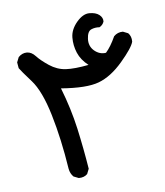

<svg xmlns="http://www.w3.org/2000/svg" viewBox="-74 -517 649 757"><g transform="rotate(-10 250.0 -138.5)"><path d="M180.7 177.7 161.1 168Q149.4 154.3 147.5 134.8Q139.6 14.6 119.1 -85Q98.6 -184.6 64.5 -230.5Q30.3 -276.4 22.5 -290L20.5 -313.5L30.3 -333Q45.9 -346.7 64.5 -345.2Q83 -343.8 97.7 -324.7Q112.3 -305.7 141.6 -282.2Q170.9 -258.8 205.1 -253.9Q239.3 -249 295.9 -254.9Q268.6 -280.3 258.8 -310.5Q249 -340.8 252 -372.1Q254.9 -403.3 281.7 -430.2Q308.6 -457 334 -455.1Q359.4 -453.1 372.6 -440.9Q385.7 -428.7 383.8 -413.1Q377.9 -399.4 364.3 -393.6Q346.7 -396.5 331.1 -391.1Q315.4 -385.7 311.5 -356.4Q307.6 -327.1 327.1 -307.6Q346.7 -288.1 372.1 -290Q393.6 -310.5 415 -348.6Q430.7 -362.3 452.1 -360.4L471.7 -350.6Q483.4 -336.9 481.4 -315.4Q473.6 -292 423.8 -243.2Q374 -194.3 323.7 -180.2Q273.4 -166 172.9 -182.6Q198.2 -96.7 209 -15.1Q219.7 66.4 225.6 148.4L215.8 168Q202.1 179.7 180.7 177.7Z"/></g></svg>

Font: JasonHandwriting4
Style: Regular
Weight: 400
Version: Version 1.01.21